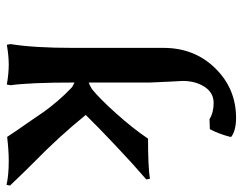

<svg xmlns="http://www.w3.org/2000/svg" viewBox="-98 -644 749 593"><g transform="rotate(90 276.5 -347.5)"><path d="M127.9 -200.2V-478Q127.9 -573.7 190.9 -637.9Q253.9 -702.1 344.2 -702.1Q381.3 -702.1 401.9 -688L402.8 -684.1Q393.6 -648.9 378.9 -621.1L348.1 -620.1Q327.6 -632.8 297.9 -632.8Q266.6 -632.8 248.3 -605Q230 -577.1 230 -537.1Q230 -532.2 231.9 -502Q234.9 -441.9 234.9 -436V-247.1Q240.7 -248.5 254.9 -256.8Q283.7 -279.8 330.6 -332Q377.4 -384.3 408.2 -430.2Q495.1 -430.2 532.2 -436L534.2 -424.8Q489.7 -386.7 430.2 -330.6Q370.6 -274.4 335 -237.8Q401.4 -155.8 481.9 -77.1Q493.2 -66.4 553.2 -3.9L550.8 6.8Q521.5 0 477.1 0Q445.8 0 402.8 4.9Q385.3 -22 361.8 -55.2Q336.4 -92.8 324.5 -109.6Q312.5 -126.5 292.7 -149.9Q272.9 -173.3 250 -194.8Q248.5 -196.3 234.9 -203.1V-199.2Q234.9 -65.4 243.2 -5.9L241.2 5.9Q207 0 179.2 0Q152.3 0 118.2 5.9L116.2 -5.9Q127.9 -76.7 127.9 -200.2Z"/></g></svg>

Font: Linear Smooth
Style: Bold
Weight: 700
Designer: Philipp H. Poll, Flanker
Foundry: Philipp H. Poll, reworked by Flanker
Version: Version 1.061 | FøM Fix